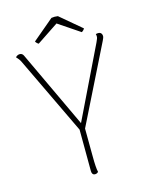

<svg xmlns="http://www.w3.org/2000/svg" viewBox="-126 -918 764 1003"><g transform="rotate(-15 256.0 -417.0)"><path d="M153 -727 270 -805 386 -727C392 -730 399 -737 402 -743L287 -840C275 -842 264 -842 252 -840L137 -743C140 -737 147 -730 153 -727ZM488 -678C488 -692 480 -700 468 -700C463 -700 459 -700 454 -698C456 -694 456 -688 456 -683C456 -678 453 -670 446 -655L259 -269L63 -686C59 -695 52 -700 43 -700C34 -700 26 -696 20 -689C25 -683 36 -672 41 -661L243 -238L244 -14C244 0 250 8 261 8C270 8 275 4 279 0C275 -16 273 -45 273 -87L272 -236L480 -655C485 -665 488 -673 488 -678Z"/></g></svg>

Font: Arima Koshi Thin
Style: Regular
Weight: 250
Designer: Joana Correia and Natanael Gama
Foundry: NDISCOVER
Version: Version 1.019;PS 001.019;hotconv 1.0.88;makeotf.lib2.5.64775